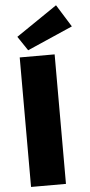

<svg xmlns="http://www.w3.org/2000/svg" viewBox="-62 -984 476 1019"><g transform="rotate(-5 175.5 -474.5)"><path d="M277 -949 58 -800 109 -724 351 -830ZM247 -690H61V0H247Z"/></g></svg>

Font: Exo 2 Extra Bold
Style: Regular
Weight: 800
Designer: Natanael Gama
Version: Version 1.001;PS 001.001;hotconv 1.0.88;makeotf.lib2.5.64775